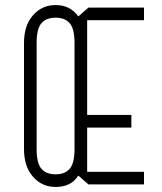

<svg xmlns="http://www.w3.org/2000/svg" viewBox="-20 -730 640 760"><path d="M275 -560V-140Q275 -84 256 -62Q237 -40 200 -40Q163 -40 144 -62Q125 -84 125 -140V-560Q125 -616 144 -638Q163 -660 200 -660Q237 -660 256 -638Q275 -616 275 -560ZM330 0H550V-50H325V-225H500V-275H325V-650H550V-700H330L290 -665Q258 -710 200 -710Q146 -710 110.5 -669.5Q75 -629 75 -560V-140Q75 -71 110.5 -30.5Q146 10 200 10Q262 10 290 -35Z"/></svg>

Font: Millimetre
Style: Light
Weight: 200
Designer: Jérémy Landes
Version: Version 1.0